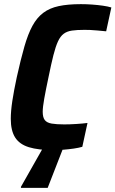

<svg xmlns="http://www.w3.org/2000/svg" viewBox="-20 -716 557 926"><path d="M238 8Q165 8 119.5 -6Q74 -20 53 -53Q32 -86 32 -143Q32 -180 39.5 -229.5Q47 -279 61 -344Q80 -430 97.5 -491Q115 -552 136.5 -591.5Q158 -631 188.5 -654Q219 -677 263 -686.5Q307 -696 370 -696Q397 -696 424.5 -694Q452 -692 476.5 -688.5Q501 -685 517 -680L492 -565Q469 -567 449.5 -569Q430 -571 414.5 -571.5Q399 -572 387 -572Q351 -572 327 -568.5Q303 -565 287 -553Q271 -541 259.5 -516Q248 -491 237.5 -449.5Q227 -408 214 -344Q201 -283 193.5 -241Q186 -199 186 -177Q186 -150 196 -137Q206 -124 229 -120Q252 -116 290 -116Q316 -116 347.5 -118Q379 -120 402 -123L377 -8Q360 -3 336 0.5Q312 4 286.5 6Q261 8 238 8ZM81 190V185L196 -18H290L289 -13L210 190Z"/></svg>

Font: Saira SemiCondensed
Style: Bold Italic
Weight: 700
Width: 4
Italic angle: -12°
Designer: Hector Gatti with collaboration of the Omnibus-Type team
Foundry: Omnibus-Type
Version: Version 1.101